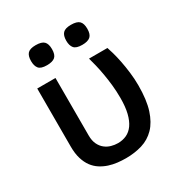

<svg xmlns="http://www.w3.org/2000/svg" viewBox="-169 -828 913 966"><g transform="rotate(-30 287.5 -345.0)"><path d="M73.2 -512.2H179.2V-178.2Q179.2 -147.9 189.2 -127.2Q199.2 -106.4 215.1 -94Q231 -81.5 250.2 -76.2Q269.5 -70.8 288.1 -70.8Q315.9 -70.8 338.6 -81.3Q361.3 -91.8 377.7 -114.7Q394 -137.7 403.1 -174.1Q412.1 -210.4 412.1 -262.2Q412.1 -301.3 408.2 -337.4Q404.3 -373.5 398.7 -405.5Q393.1 -437.5 386.5 -464.6Q379.9 -491.7 374 -512.2H481Q485.4 -500.5 492.4 -475.6Q499.5 -450.7 506.1 -418Q512.7 -385.3 517.3 -347.4Q522 -309.6 522 -272Q522 -187 504.2 -131.6Q486.3 -76.2 454.6 -43.7Q422.9 -11.2 379.4 2Q335.9 15.1 285.2 15.1Q261.2 15.1 236.3 12.2Q211.4 9.3 188 1.7Q164.6 -5.9 143.6 -19.3Q122.6 -32.7 106.9 -53.7Q91.3 -74.7 82.3 -104.5Q73.2 -134.3 73.2 -174.8ZM441.9 -647Q441.9 -614.7 427 -601.8Q412.1 -588.9 379.9 -588.9Q344.7 -588.9 332.3 -604Q319.8 -619.1 319.8 -647Q319.8 -677.2 333.3 -691.2Q346.7 -705.1 379.9 -705.1Q414.6 -705.1 428.2 -691.4Q441.9 -677.7 441.9 -647ZM236.8 -647Q236.8 -614.7 222.2 -601.8Q207.5 -588.9 174.8 -588.9Q139.6 -588.9 127.4 -604Q115.2 -619.1 115.2 -647Q115.2 -677.2 128.4 -691.2Q141.6 -705.1 174.8 -705.1Q209.5 -705.1 223.1 -691.4Q236.8 -677.7 236.8 -647Z"/></g></svg>

Font: Lorenzo Sans Medium
Style: Regular
Weight: 500
Foundry: Intel Corporation
Version: Version 1.00; ttfautohint (v1.5)